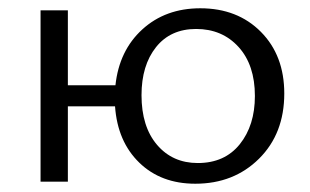

<svg xmlns="http://www.w3.org/2000/svg" viewBox="-20 -439 749 464"><path d="M464 -419Q554 -419 610.5 -362Q667 -305 667 -213Q667 -116 606 -55.5Q545 5 452 5Q369 5 316.5 -46Q264 -97 258 -182H144V0H78V-414H144V-233H259Q268 -317 324 -368Q380 -419 464 -419ZM458 -45Q523 -45 559.5 -90.5Q596 -136 596 -207Q596 -282 556.5 -325.5Q517 -369 454 -369Q392 -369 357 -325Q322 -281 322 -209Q322 -133 359.5 -89Q397 -45 458 -45Z"/></svg>

Font: EauTest
Style: Italic
Weight: 400
Italic angle: -12°
Designer: Christian Thalmann (Catharsis Fonts)
Version: Version 0.001;PS 000.001;hotconv 1.0.88;makeotf.lib2.5.64775